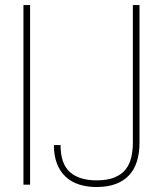

<svg xmlns="http://www.w3.org/2000/svg" viewBox="-20 -731 640 760"><path d="M99.1 0H72.8V-710.9H99.1ZM505.9 -710.9H532.2V-166.5Q532.2 -125 522 -92.3Q511.7 -59.6 490.7 -37.1Q469.7 -14.6 437.7 -2.7Q405.8 9.3 361.8 9.3Q324.2 9.3 293.2 -0.7Q262.2 -10.7 240 -31.2Q217.8 -51.8 205.6 -83Q193.4 -114.3 193.4 -156.7H219.7Q219.7 -83 256.6 -50Q293.5 -17.1 361.8 -17.1Q405.3 -17.1 433.1 -28.6Q460.9 -40 477.1 -60.3Q493.2 -80.6 499.5 -107.7Q505.9 -134.8 505.9 -166.5Z"/></svg>

Font: Roboto Mono Thin
Style: Regular
Weight: 250
Designer: Google
Version: Version 2.000985; 2015; ttfautohint (v1.3)